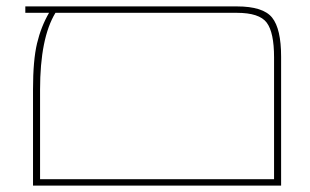

<svg xmlns="http://www.w3.org/2000/svg" viewBox="-20 -579 966 599"><path d="M719 -559Q801 -559 829 -524Q857 -489 857 -402V0H83V-300Q83 -391 95.5 -443.5Q108 -496 133 -539H59V-559ZM105 -20H835V-400Q835 -478 812 -508.5Q789 -539 719 -539H153Q105 -460 105 -299Z"/></svg>

Font: FiraGO Thin
Style: Regular
Weight: 100
Designer: bBox Type
Foundry: bBox Type GmbH
Version: Version 1.001;PS 001.001;hotconv 1.0.88;makeotf.lib2.5.64775